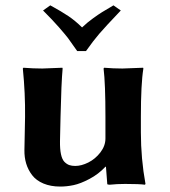

<svg xmlns="http://www.w3.org/2000/svg" viewBox="-20 -684 631 714"><path d="M372.1 -64H374L378.9 0C378.9 2 382 2.9 388.2 2.9C405.8 1 424.8 0 445.3 0C481.1 0 505.7 1 519 2.9L521 0C509.6 -62.5 503.9 -126.5 503.9 -191.9V-249C503.9 -331.7 507 -391.8 513.2 -429.2L512.2 -432.1L435.1 -429.2C412.3 -429.2 389.6 -430.2 367.2 -432.1L365.2 -429.2C369.8 -391.8 372.1 -331.7 372.1 -249V-168.9C372.1 -150.7 365.8 -133.5 353.3 -117.2C340.7 -100.9 325.8 -88.5 308.6 -79.8C291.3 -71.2 275.1 -66.9 259.8 -66.9C251.3 -66.9 244 -68 237.8 -70.1C231.6 -72.2 225.6 -76.2 219.7 -82C213.9 -87.9 209.6 -97.3 206.8 -110.4C204 -123.4 202.8 -139.6 203.1 -159.2L205.1 -249C207 -333.7 209.6 -393.7 212.9 -429.2L211.9 -432.1L137.2 -429.2C114.4 -429.2 91 -430.2 66.9 -432.1L64.9 -429.2C71.1 -367.4 73.9 -307.3 73.2 -249L70.8 -126C70.5 -108.1 72.7 -91.3 77.4 -75.7C82.1 -60.1 89.5 -45.7 99.6 -32.5C109.7 -19.3 123.7 -9 141.6 -1.5C159.5 6 180.3 9.8 204.1 9.8C220.1 9.8 236.6 8 253.7 4.4C270.8 0.8 290.4 -6.8 312.7 -18.6C335 -30.3 354.8 -45.4 372.1 -64ZM140.1 -645C163.9 -621.3 183.5 -600.5 199 -582.8C214.4 -565 225.6 -551.8 232.4 -543L267.1 -494.1H299.8C318 -519.9 334.4 -541.2 348.9 -558.1C363.4 -575 390.1 -604 429.2 -645L401.9 -664.1L359.4 -638.7C351.9 -634.1 340.9 -626.6 326.4 -616.2C311.9 -605.8 298.2 -594.4 285.2 -582C267.9 -599 250.9 -613 234.1 -624.3C217.4 -635.5 195 -648.8 167 -664.1Z"/></svg>

Font: Linux Biolinum G
Style: Bold
Weight: 700
Designer: Philipp H. Poll
Foundry: Philipp H. Poll
Version: Version 1.1.0